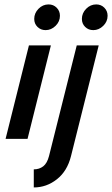

<svg xmlns="http://www.w3.org/2000/svg" viewBox="-20 -619 500 856"><path d="M4.9 0 109 -416.7H206.9L102.8 0ZM183.3 -484.7Q161.8 -484.7 147.2 -499Q132.6 -513.2 132.6 -534.7Q132.6 -560.4 151.7 -579.9Q170.8 -599.3 196.5 -599.3Q218.1 -599.3 232.6 -584.7Q247.2 -570.1 247.2 -548.6Q247.2 -522.9 227.8 -503.8Q208.3 -484.7 183.3 -484.7ZM130.6 216.7V136.1Q154.9 136.1 172.6 122.6Q190.3 109 198.6 76.4L322.2 -416.7H420.1L296.5 77.1Q279.9 143.8 233.7 180.2Q187.5 216.7 130.6 216.7ZM395.8 -484.7Q374.3 -484.7 359.7 -499Q345.1 -513.2 345.1 -534.7Q345.1 -560.4 364.2 -579.9Q383.3 -599.3 409 -599.3Q430.6 -599.3 445.1 -584.7Q459.7 -570.1 459.7 -548.6Q459.7 -522.9 440.3 -503.8Q420.8 -484.7 395.8 -484.7Z"/></svg>

Font: Afacad Medium
Style: Italic
Weight: 500
Italic angle: -14°
Designer: Kristian Moeller
Foundry: Dicotype
Version: Version 1.000; ttfautohint (v1.8.4.7-5d5b)